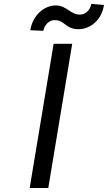

<svg xmlns="http://www.w3.org/2000/svg" viewBox="-20 -948 544 968"><path d="M344.1 -727.3H250.4L129.6 0H223.4ZM132.8 -795.5 198.5 -792.6C204.2 -822.8 228 -846.6 254.6 -846.6C307.9 -846.6 309.7 -800.8 375.7 -800.8C436.8 -800.8 492.5 -847.7 504.3 -922.9L440.3 -928.3C435.7 -898.4 410.9 -874.3 383.9 -874.3C333.5 -874.3 316.8 -920.5 261.7 -920.5C200.3 -920.5 144.5 -869.3 132.8 -795.5Z"/></svg>

Font: Margiela Sans Text
Style: Italic
Weight: 400
Italic angle: -9.39999°
Designer: Stefan Endress, Andreas Faust
Version: Version 1.100;FEAKit 1.0